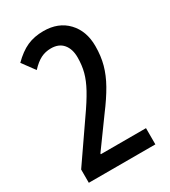

<svg xmlns="http://www.w3.org/2000/svg" viewBox="-179 -813 799 902"><g transform="rotate(-30 220.5 -362.0)"><path d="M393 0H32V-72L172 -275Q215 -336 238.5 -379Q262 -422 271.5 -458.5Q281 -495 281 -537Q281 -582 258.5 -609Q236 -636 193 -636Q163 -636 138 -623.5Q113 -611 85 -581L35 -649Q75 -689 114 -706.5Q153 -724 203 -724Q284 -724 332 -673.5Q380 -623 380 -541Q380 -487 367.5 -441.5Q355 -396 328.5 -349Q302 -302 259 -245L148 -92V-88H393Z"/></g></svg>

Font: Noto Sans Lao UI ExtCond Med
Style: Regular
Weight: 500
Width: 2
Designer: Monotype Design Team
Foundry: Monotype Imaging Inc.
Version: Version 2.000; ttfautohint (v1.8.4.7-5d5b)